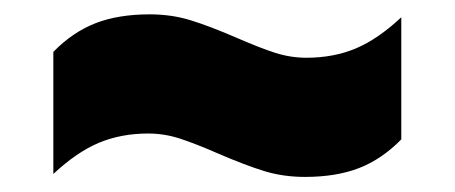

<svg xmlns="http://www.w3.org/2000/svg" viewBox="-20 -510 618 261"><path d="M276 -301.5Q245 -315 224 -321.8Q203 -328.5 181.5 -328.5Q144.5 -328.5 114.2 -315.8Q84 -303 52.5 -273.5V-439.5Q79 -466.5 110 -478.5Q141 -490.5 183.5 -490.5Q213 -490.5 239 -482.5Q265 -474.5 302 -458.5Q333 -445 354 -438.2Q375 -431.5 396.5 -431.5Q433.5 -431.5 463.8 -444.2Q494 -457 525.5 -486.5V-320.5Q499 -293.5 468 -281.5Q437 -269.5 394.5 -269.5Q365 -269.5 339 -277.5Q313 -285.5 276 -301.5Z"/></svg>

Font: Encode Sans Semi Expanded Black
Style: Regular
Weight: 900
Width: 6
Designer: Multiple Designers
Foundry: Impallari Type
Version: Version 2.000